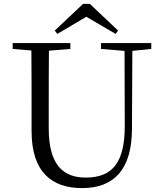

<svg xmlns="http://www.w3.org/2000/svg" viewBox="-20 -949 837 985"><path d="M441 -929H406L261 -792L274 -775L423 -863L573 -775L586 -792ZM498 -698 619 -688 620 -306C621 -114 556 -38 420 -38C302 -38 230 -105 230 -291V-391C230 -493 230 -591 231 -689L341 -698V-728H45V-698L141 -690C142 -591 142 -491 142 -391V-276C142 -66 246 16 401 16C567 16 656 -82 657 -286L659 -688L756 -698V-728H498Z"/></svg>

Font: Source Han Serif CN
Style: Regular
Weight: 400
Designer: Ryoko NISHIZUKA 西塚涼子 (kana & ideographs); Frank Grießhammer (Latin, Greek & Cyrillic); Wenlong ZHANG 张文龙 (bopomofo); San
Foundry: Adobe
Version: Version 2.003;hotconv 1.1.1;makeotfexe 2.6.0